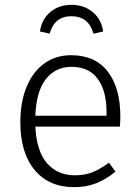

<svg xmlns="http://www.w3.org/2000/svg" viewBox="-20 -762 575 793"><path d="M475 -239H126Q131 -137 174.5 -87.5Q218 -38 289 -38Q330 -38 361.5 -50.5Q393 -63 430 -90L457 -53Q418 -21 377 -5Q336 11 286 11Q182 11 123 -60Q64 -131 64 -257Q64 -340 89.5 -402.5Q115 -465 162.5 -499.5Q210 -534 273 -534Q373 -534 425 -466.5Q477 -399 477 -281Q477 -259 475 -239ZM420 -299Q420 -387 383.5 -436.5Q347 -486 275 -486Q210 -486 170 -436Q130 -386 126 -284H420ZM406 -632 366 -623Q346 -695 275 -695Q205 -695 185 -623L145 -632Q152 -682 187.5 -712Q223 -742 275 -742Q327 -742 363 -712Q399 -682 406 -632Z"/></svg>

Font: Fira Sans Light
Style: Regular
Weight: 300
Designer: bBox Type GmbH & Carrois Corporate GbR & Edenspiekermann AG
Foundry: bBox Type GmbH & Carrois Corporate GbR & Edenspiekermann AG
Version: Version 4.301